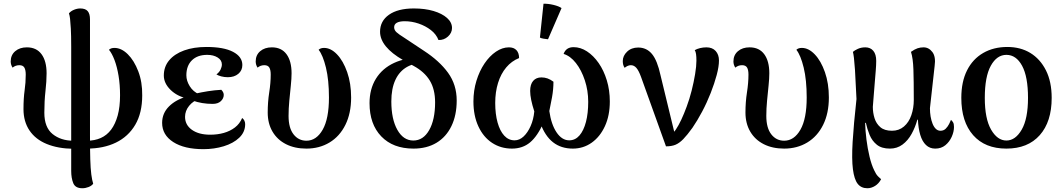

<svg xmlns="http://www.w3.org/2000/svg" viewBox="-20 -777 5656 1022"><path d="M370 15Q289 14 229 -10.5Q169 -35 137 -82.5Q105 -130 105 -196Q105 -254 111 -295.5Q117 -337 117 -380Q117 -405 109.5 -417.5Q102 -430 83 -430Q72 -430 63 -426.5Q54 -423 47 -417Q37 -432 37 -450Q37 -484 61 -504.5Q85 -525 123 -525Q174 -525 201 -488.5Q228 -452 228 -387Q228 -345 222 -292Q216 -239 216 -177Q216 -99 260 -63.5Q304 -28 370 -28ZM418 225Q381 225 370 198Q359 171 359 133V-527Q359 -590 357 -624.5Q355 -659 353 -676.5Q351 -694 347 -706Q357 -718 374 -725Q391 -732 407 -732Q435 -732 447 -717.5Q459 -703 459 -674V-57Q459 21 460.5 71Q462 121 466 151.5Q470 182 476 201Q468 212 451.5 218.5Q435 225 418 225ZM443 14V-28Q484 -28 516.5 -42.5Q549 -57 571.5 -87Q594 -117 606.5 -162.5Q619 -208 619 -270Q619 -326 611 -374Q603 -422 589.5 -457.5Q576 -493 560 -512Q570 -522 589 -522Q626 -522 660 -488.5Q694 -455 716 -397.5Q738 -340 737 -269Q737 -176 700 -113Q663 -50 597 -18Q531 14 443 14Z M1063 17Q961 17 902 -21Q843 -59 843 -123Q843 -174 879.5 -210.5Q916 -247 977 -264L979 -252Q923 -264 887.5 -299Q852 -334 852 -375Q852 -422 880.5 -456Q909 -490 960 -508.5Q1011 -527 1079 -527Q1171 -527 1220.5 -501Q1270 -475 1270 -431Q1270 -402 1248.5 -384Q1227 -366 1193 -366Q1174 -366 1157.5 -370.5Q1141 -375 1132 -381Q1147 -392 1154 -406.5Q1161 -421 1161 -434Q1161 -457 1138.5 -471Q1116 -485 1083 -485Q1031 -485 1001.5 -456Q972 -427 972 -376Q972 -347 990 -318Q1008 -289 1040 -275L1039 -249Q1008 -240 986.5 -213.5Q965 -187 965 -155Q965 -112 1001.5 -86Q1038 -60 1099 -60Q1138 -60 1171.5 -69.5Q1205 -79 1230.5 -98.5Q1256 -118 1269 -149Q1277 -143 1281 -134.5Q1285 -126 1285 -116Q1285 -74 1253.5 -44Q1222 -14 1171 1.5Q1120 17 1063 17ZM1112 -224Q1083 -224 1056 -228.5Q1029 -233 1005 -242L1021 -279Q1053 -286 1087 -291.5Q1121 -297 1158 -299Q1171 -286 1171 -272Q1171 -253 1155.5 -238.5Q1140 -224 1112 -224Z M1611 14Q1549 14 1502.5 -9.5Q1456 -33 1430.5 -76.5Q1405 -120 1405 -178Q1405 -234 1413 -285Q1421 -336 1421 -380Q1421 -405 1413.5 -417.5Q1406 -430 1387 -430Q1376 -430 1367 -426.5Q1358 -423 1351 -417Q1341 -432 1341 -450Q1341 -484 1365 -504.5Q1389 -525 1427 -525Q1478 -525 1505 -488.5Q1532 -452 1532 -387Q1532 -359 1528 -321Q1524 -283 1520 -241Q1516 -199 1516 -160Q1516 -96 1542.5 -62Q1569 -28 1611 -28Q1664 -28 1697.5 -86.5Q1731 -145 1731 -258Q1731 -351 1715 -417Q1699 -483 1676 -512Q1686 -522 1705 -522Q1741 -522 1774 -487.5Q1807 -453 1828 -393Q1849 -333 1849 -258Q1849 -174 1818.5 -112.5Q1788 -51 1734 -18.5Q1680 14 1611 14Z M2181 14Q2072 14 2009.5 -51Q1947 -116 1947 -228Q1947 -303 1981 -358Q2015 -413 2077.5 -442Q2140 -471 2224 -470L2245 -440Q2188 -444 2147 -421Q2106 -398 2084.5 -351.5Q2063 -305 2063 -237Q2063 -143 2095 -86Q2127 -29 2180 -29Q2233 -29 2264.5 -84.5Q2296 -140 2296 -232Q2296 -302 2267.5 -348.5Q2239 -395 2182 -426L2126 -457Q2065 -492 2034 -530Q2003 -568 2003 -608Q2003 -665 2050.5 -698.5Q2098 -732 2183 -732Q2242 -732 2287.5 -718.5Q2333 -705 2359.5 -681.5Q2386 -658 2386 -628Q2386 -602 2364.5 -582.5Q2343 -563 2314 -564Q2302 -595 2273.5 -617Q2245 -639 2208.5 -651.5Q2172 -664 2134 -664Q2107 -664 2092.5 -656Q2078 -648 2078 -632Q2078 -617 2090.5 -605.5Q2103 -594 2132 -576L2236 -507Q2319 -453 2365 -389.5Q2411 -326 2411 -242Q2411 -164 2383 -106Q2355 -48 2303.5 -17Q2252 14 2181 14Z M3033 -526Q3070 -526 3104.5 -503.5Q3139 -481 3166.5 -441.5Q3194 -402 3210 -349.5Q3226 -297 3226 -237Q3226 -162 3200 -105.5Q3174 -49 3129.5 -17.5Q3085 14 3029 14Q2967 14 2924 -19.5Q2881 -53 2856 -122L2873 -124Q2841 -52 2801.5 -19Q2762 14 2705 14Q2646 14 2599.5 -16.5Q2553 -47 2526.5 -104Q2500 -161 2500 -237Q2500 -295 2516 -347Q2532 -399 2559 -439Q2586 -479 2620 -502Q2654 -525 2689 -525Q2715 -525 2729 -510Q2743 -495 2743 -468Q2703 -452 2674.5 -418Q2646 -384 2631 -335.5Q2616 -287 2616 -229Q2616 -170 2628.5 -125Q2641 -80 2664 -55Q2687 -30 2719 -30Q2745 -30 2767 -50.5Q2789 -71 2804.5 -106Q2820 -141 2824 -184Q2813 -218 2807.5 -245Q2802 -272 2802 -293Q2802 -328 2818 -346.5Q2834 -365 2862 -365Q2879 -365 2894.5 -359.5Q2910 -354 2926 -342Q2926 -302 2918.5 -260Q2911 -218 2904 -186Q2914 -115 2942.5 -72.5Q2971 -30 3010 -30Q3042 -30 3064.5 -56Q3087 -82 3099 -128Q3111 -174 3111 -235Q3111 -295 3093 -349.5Q3075 -404 3045.5 -441.5Q3016 -479 2980 -490Q2993 -526 3033 -526ZM2897 -568Q2887 -569 2874 -571Q2861 -573 2854 -577L2873 -757Q2897 -758 2926 -751Q2955 -744 2969 -734Z M3525 2 3392 -368Q3380 -401 3367.5 -415.5Q3355 -430 3338 -430Q3329 -430 3320.5 -426Q3312 -422 3305 -416Q3300 -423 3297.5 -431.5Q3295 -440 3295 -452Q3295 -480 3318 -502Q3341 -524 3377 -524Q3422 -524 3450.5 -489.5Q3479 -455 3496 -376L3576 -46L3549 -53Q3563 -66 3577.5 -87.5Q3592 -109 3606.5 -140Q3621 -171 3635 -209Q3650 -249 3661.5 -294.5Q3673 -340 3680 -382.5Q3687 -425 3687 -454Q3687 -475 3685 -489Q3683 -503 3678 -510Q3690 -517 3706.5 -521Q3723 -525 3740 -525Q3772 -525 3789.5 -505.5Q3807 -486 3807 -455Q3807 -423 3795 -378Q3783 -333 3763 -282Q3743 -231 3717.5 -183Q3692 -135 3666 -97Q3638 -58 3617 -36.5Q3596 -15 3575.5 -6.5Q3555 2 3525 2Z M4154 14Q4092 14 4045.5 -9.5Q3999 -33 3973.5 -76.5Q3948 -120 3948 -178Q3948 -234 3956 -285Q3964 -336 3964 -380Q3964 -405 3956.5 -417.5Q3949 -430 3930 -430Q3919 -430 3910 -426.5Q3901 -423 3894 -417Q3884 -432 3884 -450Q3884 -484 3908 -504.5Q3932 -525 3970 -525Q4021 -525 4048 -488.5Q4075 -452 4075 -387Q4075 -359 4071 -321Q4067 -283 4063 -241Q4059 -199 4059 -160Q4059 -96 4085.5 -62Q4112 -28 4154 -28Q4207 -28 4240.5 -86.5Q4274 -145 4274 -258Q4274 -351 4258 -417Q4242 -483 4219 -512Q4229 -522 4248 -522Q4284 -522 4317 -487.5Q4350 -453 4371 -393Q4392 -333 4392 -258Q4392 -174 4361.5 -112.5Q4331 -51 4277 -18.5Q4223 14 4154 14Z M4597 225Q4564 225 4545.5 201.5Q4527 178 4520 124Q4513 70 4518.5 -22Q4524 -114 4539 -250L4531 -405Q4528 -448 4525.5 -468.5Q4523 -489 4520 -501Q4529 -509 4546.5 -517Q4564 -525 4586 -525Q4613 -525 4628.5 -506.5Q4644 -488 4644 -453Q4644 -432 4641.5 -400.5Q4639 -369 4636 -333.5Q4633 -298 4630.5 -265Q4628 -232 4626 -208Q4626 -177 4635 -148Q4644 -119 4666 -100Q4688 -81 4728 -81Q4765 -81 4791.5 -103.5Q4818 -126 4831 -164Q4844 -202 4844 -245Q4844 -347 4842 -407Q4840 -467 4829 -501Q4849 -515 4864 -520Q4879 -525 4896 -525Q4924 -525 4943 -500Q4962 -475 4955 -426L4930 -201Q4930 -178 4933.5 -157Q4937 -136 4944 -118.5Q4951 -101 4961.5 -91Q4972 -81 4986 -81Q5003 -81 5014 -92Q5025 -103 5032 -117Q5039 -131 5042 -139Q5048 -134 5053 -126Q5058 -118 5058 -101Q5058 -76 5046 -49Q5034 -22 5012 -4Q4990 14 4958 14Q4929 14 4909 -5Q4889 -24 4878.5 -59Q4868 -94 4866 -140H4863Q4852 -100 4832.5 -64.5Q4813 -29 4784 -7.5Q4755 14 4717 14Q4673 14 4647.5 -6.5Q4622 -27 4609 -58.5Q4596 -90 4589 -123H4585Q4586 -82 4592 -34.5Q4598 13 4608.5 57Q4619 101 4634 131Q4643 151 4654 162Q4665 173 4670 177Q4658 200 4638 212.5Q4618 225 4597 225Z M5337 14Q5223 14 5160 -57.5Q5097 -129 5097 -256Q5097 -342 5127.5 -402.5Q5158 -463 5213.5 -495Q5269 -527 5342 -527Q5412 -527 5464.5 -495Q5517 -463 5547.5 -402.5Q5578 -342 5578 -256Q5578 -129 5514.5 -57.5Q5451 14 5337 14ZM5337 -29Q5385 -29 5418.5 -87Q5452 -145 5452 -256Q5452 -369 5420.5 -427Q5389 -485 5337 -485Q5286 -485 5254 -427Q5222 -369 5222 -256Q5222 -145 5255.5 -87Q5289 -29 5337 -29Z"/></svg>

Font: Arima SemiBold
Style: Regular
Weight: 600
Designer: Joana Correia and Natanael Gama
Foundry: NDISCOVER
Version: Version 1.101;gftools[0.9.23]